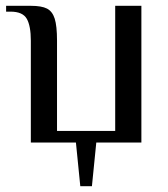

<svg xmlns="http://www.w3.org/2000/svg" viewBox="-20 -490 578 660"><path d="M241 0H86V-350Q86 -401 72 -425.5Q58 -450 16 -450H1V-470H86Q123 -470 141.5 -460.5Q160 -451 168 -426Q176 -401 176 -350V-40H376V-470H466V0H311L296 150H256Z"/></svg>

Font: Philosopher
Style: Regular
Weight: 400
Designer: Jovanny Lemonad
Foundry: Jovanny Lemonad
Version: Version 2.000